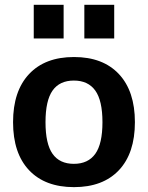

<svg xmlns="http://www.w3.org/2000/svg" viewBox="-20 -767 613 797"><path d="M100.6 -459.5Q167 -530.3 287.1 -530.3Q407.2 -530.3 473.6 -459.5Q540 -388.7 540 -259.8Q540 -130.9 473.6 -60.5Q407.2 9.8 287.1 9.8Q167 9.8 100.6 -60.5Q34.2 -130.9 34.2 -259.8Q34.2 -388.7 100.6 -459.5ZM330.1 -607.4V-747.1H454.1V-607.4ZM120.1 -607.4V-747.1H244.1V-607.4ZM198.2 -128.4Q227.5 -86.9 286.6 -86.9Q345.7 -86.9 375.5 -128.4Q405.3 -169.9 405.3 -259.8Q405.3 -349.6 375.5 -391.1Q345.7 -432.6 286.6 -432.6Q227.5 -432.6 198.2 -391.1Q168.9 -349.6 168.9 -259.8Q168.9 -169.9 198.2 -128.4Z"/></svg>

Font: Mgen+ 1c bold
Style: Bold
Weight: 700
Designer: [Source Han Sans]
Ryoko NISHIZUKA  (kana & ideographs); Paul D. Hunt (Latin, Greek & Cyrillic); Wenlong ZHANG  (bopomofo
Version: Version 1.059.20150602